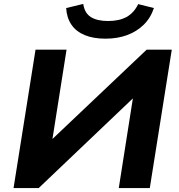

<svg xmlns="http://www.w3.org/2000/svg" viewBox="-20 -958 911 978"><path d="M49 0 161 -705H319L244 -230L227 -231L727 -705H855L743 0H585L660 -477L677 -476L177 0ZM517 -761Q456 -761 412 -779Q368 -797 344 -832Q320 -867 317 -917L404 -938Q411 -891 443 -871Q475 -851 531 -851Q587 -851 624.5 -871.5Q662 -892 684 -937L764 -917Q747 -866 711.5 -831.5Q676 -797 627 -779Q578 -761 517 -761Z"/></svg>

Font: Nunito Sans 10pt SemiExpanded ExtraBold
Style: Italic
Weight: 800
Width: 6
Italic angle: -9°
Designer: Vernon Adams
Foundry: Vernon Adams
Version: Version 3.101;gftools[0.9.27]